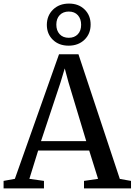

<svg xmlns="http://www.w3.org/2000/svg" viewBox="-32 -1052 752 1072"><path d="M51 -53.5 297.5 -749H406L637 -53L699.5 -42V0H437V-42L515.5 -53.5L466 -211.5H181L132 -53.5L213.5 -42V0H-12V-42ZM449.5 -264 350.5 -592 329.5 -670 305.5 -590.5 197 -264ZM351 -797Q297 -797 263.2 -829.8Q229.5 -862.5 229.5 -913.5Q230 -965.5 264.5 -998.8Q299 -1032 353.5 -1032Q407 -1032 440.5 -999Q474 -966 474 -915Q474 -863 439.5 -830Q405 -797 351 -797ZM352 -841Q383.5 -841 402.2 -860.5Q421 -880 421 -913.5Q421 -946.5 402.8 -967Q384.5 -987.5 352 -987.5Q320.5 -987.5 301.5 -967.8Q282.5 -948 282.5 -914.5Q282.5 -881.5 301 -861.2Q319.5 -841 352 -841Z"/></svg>

Font: Merriweather 48pt
Style: Regular
Weight: 400
Version: Version 2.100